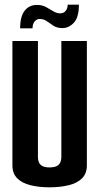

<svg xmlns="http://www.w3.org/2000/svg" viewBox="-20 -795 424 820"><path d="M191 5Q146 5 110 -4Q74 -13 53.5 -33.5Q33 -54 33 -89V-620H142V-123Q142 -112 146 -102Q150 -92 161 -86Q172 -80 191 -80Q212 -80 223 -86Q234 -92 238 -102.5Q242 -113 242 -123V-620H351V-89Q351 -54 330.5 -33.5Q310 -13 273.5 -4Q237 5 191 5ZM66 -674Q66 -725 85.5 -749.5Q105 -774 137 -774Q160 -774 176.5 -765Q193 -756 207.5 -747Q222 -738 237 -738Q252 -738 260.5 -748.5Q269 -759 269 -775H317Q317 -721 295.5 -698Q274 -675 247 -675Q224 -675 208.5 -685Q193 -695 180 -704.5Q167 -714 149 -714Q137 -714 128 -703.5Q119 -693 119 -674Z"/></svg>

Font: Smooch Sans Thin
Style: Bold
Weight: 700
Version: Version 1.010